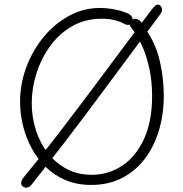

<svg xmlns="http://www.w3.org/2000/svg" viewBox="-20 -819 831 871"><path d="M545 -764Q563 -758 572.5 -749.5Q582 -741 582 -728Q582 -723 579.5 -718Q577 -713 572 -709.5Q567 -706 559.5 -706Q552 -706 541 -712Q528 -720 502.5 -727Q477 -734 441 -734Q366 -734 307 -700Q248 -666 207.5 -610Q167 -554 145.5 -486.5Q124 -419 124 -351Q124 -287 143 -228Q162 -169 197.5 -124Q233 -79 283 -52.5Q333 -26 396 -26Q472 -26 534.5 -67.5Q597 -109 633.5 -189Q670 -269 670 -383Q670 -453 657 -510.5Q644 -568 625.5 -609Q607 -650 591 -672Q579 -689 573.5 -696Q568 -703 568 -711Q568 -715 570 -719Q572 -723 575.5 -726.5Q579 -730 584 -732Q589 -734 594 -734Q607 -733 617.5 -722Q628 -711 636 -696.5Q644 -682 651 -671Q689 -613 706 -537Q723 -461 723 -384Q723 -302 701.5 -229Q680 -156 638 -100Q596 -44 534.5 -12Q473 20 393 20Q328 20 276 -2.5Q224 -25 185.5 -63.5Q147 -102 121.5 -150.5Q96 -199 83.5 -252.5Q71 -306 71 -357Q71 -437 99 -513Q127 -589 177 -650Q227 -711 293 -747Q359 -783 435 -783Q462 -783 493 -777.5Q524 -772 545 -764ZM122 20Q118 25 112 28.5Q106 32 99 32.5Q92 33 83 27Q75 20 76 9.5Q77 -1 87 -14Q187 -136 284 -263.5Q381 -391 477.5 -521Q574 -651 670 -778Q678 -788 684 -793Q690 -798 695 -798.5Q700 -799 705 -795Q711 -791 713.5 -784.5Q716 -778 714.5 -770Q713 -762 706 -753Q562 -559 417 -364Q272 -169 122 20Z"/></svg>

Font: Playpen Sans ExtraLight
Style: Regular
Weight: 250
Designer: Laura Meseguer, Veronika Burian, José Scaglione
Foundry: TypeTogether
Version: Version 1.001